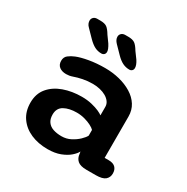

<svg xmlns="http://www.w3.org/2000/svg" viewBox="-159 -818 936 963"><g transform="rotate(30 309.5 -336.5)"><path d="M464 1.5Q428.5 1.5 412.5 -12.5Q396.5 -26.5 394.5 -51.5L392.5 -63Q385.5 -48.5 366.2 -31.5Q347 -14.5 316 -2.5Q285 9.5 242.5 9.5Q188.5 9.5 145.5 -9.2Q102.5 -28 77.5 -63.8Q52.5 -99.5 52.5 -150.5Q52.5 -202 81.2 -236.2Q110 -270.5 157.8 -287.5Q205.5 -304.5 262 -304.5Q294 -304.5 320 -298.2Q346 -292 363.8 -284Q381.5 -276 388.5 -270V-319Q388.5 -335 379.2 -347.8Q370 -360.5 354.5 -369.5Q339 -378.5 319 -383.2Q299 -388 277.5 -388Q247.5 -388 220.2 -382.5Q193 -377 172.5 -369.5Q162.5 -366 153.5 -364.5Q144.5 -363 135.5 -363Q111.5 -363 96.2 -374.5Q81 -386 81 -409Q81 -430.5 96 -442.2Q111 -454 131 -462Q156.5 -472.5 199 -480Q241.5 -487.5 291.5 -487.5Q335 -487.5 374.8 -477.5Q414.5 -467.5 446 -448.2Q477.5 -429 495.5 -400.5Q513.5 -372 513.5 -335V-96H537.5Q562.5 -96 575.5 -83.5Q588.5 -71 588.5 -48Q588.5 -26 572.8 -12.2Q557 1.5 518 1.5ZM388.5 -185.5Q381.5 -193.5 364.8 -202.2Q348 -211 325.8 -217Q303.5 -223 280 -223Q236 -223 207.2 -207Q178.5 -191 178.5 -154Q178.5 -128 190.2 -111.8Q202 -95.5 223 -88.5Q244 -81.5 271 -81.5Q299.5 -81.5 323.5 -94Q347.5 -106.5 364.8 -123Q382 -139.5 388.5 -152.5ZM236.5 -541Q216 -541 198.2 -550Q180.5 -559 160.5 -579L119.5 -621Q110.5 -629.5 107 -638Q103.5 -646.5 103.5 -654.5Q103.5 -666 111.5 -673.8Q119.5 -681.5 132.5 -681.5H150.5Q176 -681.5 188.8 -672.5Q201.5 -663.5 217 -637.5L242.5 -602Q258.5 -576.5 258.5 -562.5Q258.5 -552.5 252.5 -546.8Q246.5 -541 236.5 -541ZM398.5 -541Q378 -541 359.8 -550Q341.5 -559 322 -579L281 -621Q265 -637.5 265 -654.5Q265 -666 273.2 -673.8Q281.5 -681.5 295 -681.5H312.5Q337.5 -681.5 350.5 -672.5Q363.5 -663.5 379 -637.5L405 -602Q420 -578.5 420 -562.5Q420 -552.5 414 -546.8Q408 -541 398.5 -541Z"/></g></svg>

Font: Sono ExtraLight Monospace SemiBold
Style: Regular
Weight: 600
Version: Version 2.112